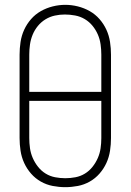

<svg xmlns="http://www.w3.org/2000/svg" viewBox="-20 -766 540 794"><path d="M250 8Q224 8 198 3Q172 -2 149 -15Q126 -28 108.5 -48Q91 -68 80 -92Q69 -116 65 -142.5Q61 -169 61 -195V-540Q61 -566 65 -592.5Q69 -619 80 -643Q91 -667 108.5 -687Q126 -707 149 -720Q172 -733 198 -739.5Q224 -746 250 -746Q276 -746 302 -739.5Q328 -733 351 -720Q374 -707 391.5 -687Q409 -667 420 -643Q431 -619 435 -592.5Q439 -566 439 -540V-195Q439 -169 435 -142.5Q431 -116 420 -92Q409 -68 391.5 -48Q374 -28 351 -15Q328 -2 302 3Q276 8 250 8ZM101 -386H399V-540Q399 -561 396 -582.5Q393 -604 384.5 -623.5Q376 -643 362.5 -659.5Q349 -676 330.5 -687Q312 -698 290.5 -702Q269 -706 248 -706Q227 -706 206.5 -701.5Q186 -697 168 -686Q150 -675 136.5 -658.5Q123 -642 115 -622.5Q107 -603 104 -582Q101 -561 101 -540ZM250 -29Q271 -29 292 -33Q313 -37 331 -48Q349 -59 362.5 -76Q376 -93 384.5 -112.5Q393 -132 396 -153Q399 -174 399 -195V-349H101V-195Q101 -174 104 -153Q107 -132 115.5 -112.5Q124 -93 137.5 -76Q151 -59 169 -48Q187 -37 208 -33Q229 -29 250 -29Z"/></svg>

Font: Zed Sans Extralight
Style: Regular
Weight: 200
Designer: Belleve Invis
Foundry: Belleve Invis
Version: Version 1.0.0; ttfautohint (v1.8.4)